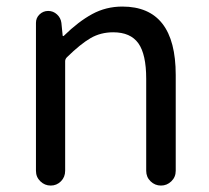

<svg xmlns="http://www.w3.org/2000/svg" viewBox="-20 -577 650 597"><path d="M91.8 -45.9V-505.9Q91.8 -521.5 103 -532.2Q114.3 -543 129.9 -543Q145.5 -543 157.2 -532.2Q168.9 -521.5 170.9 -505.9L174.8 -466.8Q174.8 -464.8 176.3 -464.8Q177.7 -464.8 178.7 -465.8Q223.6 -509.8 266.6 -533.2Q309.6 -556.6 360.4 -556.6Q526.4 -556.6 526.4 -343.8V-45.9Q526.4 -26.4 512.7 -13.2Q499 0 480.5 0Q461.9 0 448.2 -13.2Q434.6 -26.4 434.6 -45.9V-332Q434.6 -408.2 410.2 -442.4Q385.7 -476.6 332 -476.6Q293 -476.6 261.7 -458.5Q230.5 -440.4 188.5 -399.4Q182.6 -393.6 182.6 -386.7V-45.9Q182.6 -26.4 169.4 -13.2Q156.2 0 137.7 0Q119.1 0 105.5 -13.2Q91.8 -26.4 91.8 -45.9Z"/></svg>

Font: Gen Jyuu Gothic P Regular
Style: Regular
Weight: 400
Designer: [Source Han Sans]
Ryoko NISHIZUKA  (kana & ideographs); Paul D. Hunt (Latin, Greek & Cyrillic); Wenlong ZHANG  (bopomofo
Version: Version 1.002.20150607